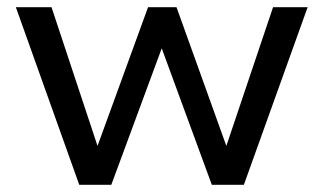

<svg xmlns="http://www.w3.org/2000/svg" viewBox="-20 -513 898 533"><path d="M200 0 24 -493H123L255 -95H246L391 -493H470L613 -95H604L738 -493H834L657 0H568L419 -406H439L289 0Z"/></svg>

Font: Nunito Sans 12pt ExtraLight 9pt Medium
Style: Regular
Weight: 500
Version: Version 3.101;gftools[0.9.27]